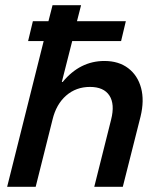

<svg xmlns="http://www.w3.org/2000/svg" viewBox="-20 -720 622 740"><path d="M7.5 0 148.3 -561.7H88.3L106.7 -638.3H166.7L182.5 -700H292.5L276.7 -638.3H465L446.7 -561.7H258.3L218.3 -404.2H221.7Q288.3 -485 382.5 -485Q437.5 -485 474.2 -457.1Q510.8 -429.2 523.8 -380.8Q536.7 -332.5 521.7 -270.8L453.3 0H343.3L408.3 -259.2Q423.3 -318.3 401.7 -351.7Q380 -385 326.7 -385Q273.3 -385 235 -351.7Q196.7 -318.3 182.5 -259.2L117.5 0Z"/></svg>

Font: Funnel Sans Medium
Style: Italic
Weight: 500
Italic angle: -14.036°
Version: Version 1.000; Beta; Release 5; Build 24; ttfautohint (v1.8.